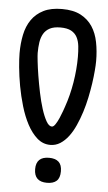

<svg xmlns="http://www.w3.org/2000/svg" viewBox="-51 -719 424 754"><g transform="rotate(5 161.0 -342.5)"><path d="M163.1 0Q112.3 0 112.3 -49.8Q112.3 -98.6 163.1 -98.6Q188 -98.6 200.9 -86.9Q213.9 -75.2 213.9 -49.8Q213.9 -23.4 200.9 -11.7Q188 0 163.1 0ZM163.1 -685.1Q208 -685.1 237.1 -669.7Q266.1 -654.3 283.2 -628.2Q300.3 -602.1 307.1 -567.1Q314 -532.2 314 -493.2Q314 -477.5 312 -454.3Q310.1 -431.2 306.2 -404.1Q302.2 -377 296.1 -347.7Q290 -318.4 281 -290Q272 -261.7 260.5 -236.1Q249 -210.4 234.4 -191.2Q219.7 -171.9 201.9 -160.6Q184.1 -149.4 163.1 -149.4Q133.8 -149.4 111.3 -169.2Q88.9 -189 72 -220.7Q55.2 -252.4 43.7 -291.5Q32.2 -330.6 25.1 -369.4Q18.1 -408.2 14.9 -442.4Q11.7 -476.6 11.7 -498Q11.7 -536.6 18.8 -570.8Q25.9 -605 43.5 -630.4Q61 -655.8 90.1 -670.4Q119.1 -685.1 163.1 -685.1ZM241.2 -502.9Q241.2 -525.4 239 -545.4Q236.8 -565.4 229 -580.3Q221.2 -595.2 205.6 -603.8Q189.9 -612.3 163.1 -612.3Q137.2 -612.3 121.3 -604Q105.5 -595.7 96.9 -581.1Q88.4 -566.4 85.4 -546.9Q82.5 -527.3 82.5 -504.9Q82.5 -496.1 85.2 -471.7Q87.9 -447.3 93 -415.8Q98.1 -384.3 105.2 -350.1Q112.3 -315.9 121.3 -287.4Q130.4 -258.8 140.9 -240.2Q151.4 -221.7 163.1 -221.7Q169.9 -221.7 177.2 -232.9Q184.6 -244.1 190.7 -258.3Q196.8 -272.5 201.7 -286.1Q206.5 -299.8 208 -304.2Q224.1 -350.1 232.7 -402.1Q241.2 -454.1 241.2 -502.9Z"/></g></svg>

Font: XAYAX
Style: Regular
Weight: 400
Designer: Peter Wiegel
Foundry: Peter Wiegel
Version: Version 1.000 2009 initial release